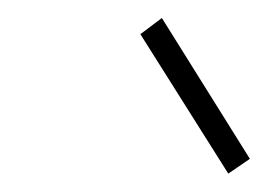

<svg xmlns="http://www.w3.org/2000/svg" viewBox="-20 -773 292 209"><path d="M228.5 -584 132.8 -735.8 156.2 -753.4 252 -600.1Z"/></svg>

Font: Reddit Sans ExtraLight
Style: Italic
Weight: 250
Italic angle: -11.25°
Designer: Stephen Hutchings
Version: Version 1.013